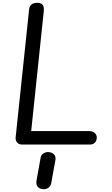

<svg xmlns="http://www.w3.org/2000/svg" viewBox="-20 -1024 796 1360"><path d="M139 0Q113 0 100.8 -14.8Q88.5 -29.5 91 -53L186 -955.5Q188.5 -980.5 203.2 -992.2Q218 -1004 244.5 -1004Q260 -1004 271 -998.5Q282 -993 287.2 -980Q292.5 -967 290 -944.5L201 -95.5H609Q636 -95.5 650.8 -82.5Q665.5 -69.5 665.5 -49.5Q665.5 -29 653 -14.5Q640.5 0 614 0ZM280.5 315.5Q259.5 313 246.8 298Q234 283 238.5 256.5L267 96.5Q271 72 288.5 61.8Q306 51.5 327.5 53.5Q349.5 56 363.2 70.5Q377 85 372.5 110.5L343 272Q339 297 319.8 308Q300.5 319 280.5 315.5Z"/></svg>

Font: Edu SA Hand Medium
Style: Regular
Weight: 500
Designer: Tina and Corey Anderson, Eben Sorkin, Mirko Velimirovic
Foundry: Google for Education
Version: Version 2.000